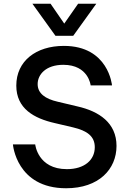

<svg xmlns="http://www.w3.org/2000/svg" viewBox="-20 -995 685 1025"><path d="M371 -804 494 -975H397L323 -869L250 -975H153L276 -804ZM333 10C508 10 602 -92 602 -216C602 -339 509 -401 393 -427L288 -452C222 -467 181 -496 181 -546C181 -598 226 -649 318 -649C453 -649 464 -539 464 -539H578C578 -539 560 -750 321 -750C172 -750 67 -669 67 -538C67 -415 162 -363 272 -338L370 -315C446 -297 486 -267 486 -209C486 -141 431 -92 337 -92C181 -92 168 -224 168 -224H49C49 -224 67 10 333 10Z"/></svg>

Font: Be Vietnam Pro Medium
Style: Regular
Weight: 500
Designer: Lam Bao, Tony Le, Vietanh Nguyen
Foundry: Yellow Type Foundry
Version: Version 1.002